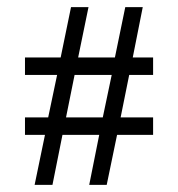

<svg xmlns="http://www.w3.org/2000/svg" viewBox="-20 -565 499 538"><path d="M77 -47 106 -187H50V-236H115L140 -355H50V-404H150L179 -545H228L199 -404H302L331 -545H380L352 -404H409V-355H342L318 -236H409V-187H308L279 -47H230L258 -187H155L127 -47ZM165 -236H268L293 -355H189Z"/></svg>

Font: CAT Altenglisch
Style: Regular
Weight: 400
Designer: Peter Wiegel
Foundry: Peter Wiegel, CAT Fonts
Version: Version 1.000